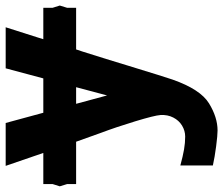

<svg xmlns="http://www.w3.org/2000/svg" viewBox="-91 -515 786 676"><g transform="rotate(-90 302.0 -177.0)"><path d="M159 82Q179.5 82 197.8 71Q216 60 226.2 40Q236.5 20 235 -5Q233.5 -26 213 -93.5Q192.5 -161 172.5 -214L141 -302H-8V-333.5L-16 -359.5L-8 -385V-417.5H101.5L56 -550H207L243 -417.5H364L399.5 -550H544L508.5 -438.5L502 -417.5H612.5V-385L620.5 -359.5L612.5 -333.5V-302H466L458.5 -279.5Q431.5 -194.5 408 -116.5Q368.5 12.5 360 37Q325.5 135.5 276.2 165.8Q227 196 180.5 196Q163.5 196 125 191Q86.5 186 57.5 179.5V65Q90.5 74 113.8 78Q137 82 159 82ZM304 -193 333 -302H274.5Z"/></g></svg>

Font: JuliaMono ExtraBold
Style: Regular
Weight: 800
Monospace: yes
Designer: cormullion
Foundry: corm
Version: Version 0.055; ttfautohint (v1.8.4)